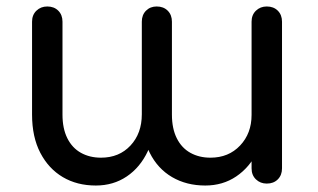

<svg xmlns="http://www.w3.org/2000/svg" viewBox="-20 -567 981 593"><path d="M614 6Q556 6 511.5 -20Q467 -46 442.5 -95Q418 -144 418 -213V-500Q418 -521 431 -534Q444 -547 464 -547Q485 -547 498 -534Q511 -521 511 -500V-213Q511 -170 526 -140Q541 -110 568 -95Q595 -80 630 -80Q686 -80 721.5 -117.5Q757 -155 757 -212H800Q799 -148 775 -99Q751 -50 709.5 -22Q668 6 614 6ZM276 6Q218 6 174 -20Q130 -46 104.5 -95Q79 -144 79 -213V-500Q79 -521 92.5 -534Q106 -547 126 -547Q147 -547 160 -534Q173 -521 173 -500V-213Q173 -170 188 -140Q203 -110 230 -95Q257 -80 292 -80Q348 -80 383 -117.5Q418 -155 418 -214H460Q460 -150 436.5 -100Q413 -50 371.5 -22Q330 6 276 6ZM804 0Q784 0 770.5 -13Q757 -26 757 -47V-500Q757 -521 770.5 -534Q784 -547 804 -547Q825 -547 838 -534Q851 -521 851 -500V-47Q851 -26 838 -13Q825 0 804 0Z"/></svg>

Font: Comfortaa SemiBold
Style: Regular
Weight: 600
Designer: Johan Aakerlund
Foundry: Johan Aakerlund
Version: Version 3.104; ttfautohint (v1.8.1.43-b0c9)